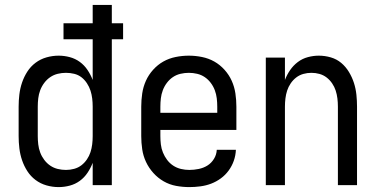

<svg xmlns="http://www.w3.org/2000/svg" viewBox="-20 -755 1540 783"><path d="M219 8Q194 8 169.5 1Q145 -6 125 -21Q105 -36 91.5 -57Q78 -78 70 -101.5Q62 -125 59 -150Q56 -175 56 -200V-320Q56 -345 59 -370Q62 -395 70 -418.5Q78 -442 91.5 -463Q105 -484 125 -499Q145 -514 169.5 -521Q194 -528 219 -528Q242 -528 264.5 -522Q287 -516 305.5 -502.5Q324 -489 337 -469.5Q350 -450 358 -429V-595H239V-660H358V-735H436V-660H482V-595H436V0H358V-91Q350 -70 337 -50.5Q324 -31 305.5 -17.5Q287 -4 264.5 2Q242 8 219 8ZM249 -62Q266 -62 282.5 -66.5Q299 -71 312 -81Q325 -91 334.5 -105Q344 -119 349 -134.5Q354 -150 356 -166.5Q358 -183 358 -200V-320Q358 -337 356 -353.5Q354 -370 349 -385.5Q344 -401 334.5 -415.5Q325 -430 312 -440Q299 -450 282.5 -454Q266 -458 249 -458Q232 -458 215.5 -454Q199 -450 185 -440.5Q171 -431 160.5 -417Q150 -403 144 -387Q138 -371 136 -354Q134 -337 134 -320V-200Q134 -183 136 -166Q138 -149 144 -133Q150 -117 160.5 -103Q171 -89 185 -79.5Q199 -70 215.5 -66Q232 -62 249 -62Q249 -62 249 -62Q249 -62 249 -62Z M752 8Q725 8 698 3Q671 -2 647.5 -15.5Q624 -29 605.5 -49.5Q587 -70 575.5 -94.5Q564 -119 560 -146Q556 -173 556 -200V-320Q556 -347 560 -374Q564 -401 575 -425.5Q586 -450 604.5 -470.5Q623 -491 646 -504Q669 -517 696 -522.5Q723 -528 750 -528Q777 -528 804 -522.5Q831 -517 854 -504Q877 -491 895.5 -470.5Q914 -450 925 -425.5Q936 -401 940 -374Q944 -347 944 -320V-225H634V-200Q634 -183 636 -166Q638 -149 644.5 -133Q651 -117 661.5 -103Q672 -89 686.5 -79.5Q701 -70 718 -66Q735 -62 752 -62Q771 -62 790.5 -66Q810 -70 826 -80Q842 -90 852.5 -107Q863 -124 864 -144H942Q941 -121 933.5 -99.5Q926 -78 912.5 -59.5Q899 -41 880.5 -27.5Q862 -14 841 -6Q820 2 797 5Q774 8 752 8ZM866 -295V-320Q866 -337 864 -354Q862 -371 856 -387Q850 -403 839.5 -417Q829 -431 815 -440.5Q801 -450 784 -454Q767 -458 750 -458Q733 -458 716 -454Q699 -450 685 -440.5Q671 -431 660.5 -417Q650 -403 644 -387Q638 -371 636 -354Q634 -337 634 -320V-295Z M1064 0V-520H1142V-429Q1150 -450 1163 -469Q1176 -488 1194.5 -502Q1213 -516 1235.5 -522Q1258 -528 1280 -528Q1305 -528 1329 -521Q1353 -514 1371.5 -498.5Q1390 -483 1403 -461.5Q1416 -440 1423.5 -416.5Q1431 -393 1433.5 -368.5Q1436 -344 1436 -320V0H1358V-320Q1358 -337 1356 -353.5Q1354 -370 1349 -385.5Q1344 -401 1334.5 -415Q1325 -429 1312 -439Q1299 -449 1283 -453.5Q1267 -458 1250 -458Q1233 -458 1217 -453.5Q1201 -449 1188 -439Q1175 -429 1165.5 -415Q1156 -401 1151 -385.5Q1146 -370 1144 -353.5Q1142 -337 1142 -320V0Z"/></svg>

Font: Iosevka SS04
Style: Regular
Weight: 400
Monospace: yes
Designer: Belleve Invis
Foundry: Belleve Invis
Version: Version 19.0.0; ttfautohint (v1.8.4)